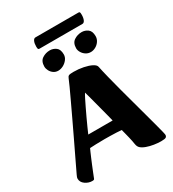

<svg xmlns="http://www.w3.org/2000/svg" viewBox="-228 -1090 1109 1228"><g transform="rotate(-30 326.5 -476.0)"><path d="M86.1 13Q59 13 35.2 -3.8Q11.3 -20.6 11.3 -47.2Q11.3 -52.3 13 -56.9Q14.6 -61.5 19.4 -72.1Q41.2 -117.8 67.2 -172.1Q93.2 -226.5 120.8 -283.9Q148.4 -341.4 174.4 -396.6Q200.3 -451.7 222.7 -499Q245.2 -546.2 260.7 -580.6Q276.3 -615 282.7 -630.9Q287 -643.2 294.8 -647.6Q302.5 -652 329.4 -652Q367.9 -652 402.7 -644.8Q437.5 -637.7 460.5 -625.8Q483.4 -613.8 486 -599.3Q493.2 -563.9 505.6 -514.5Q517.9 -465.1 532.9 -408.6Q547.8 -352.2 563.7 -294.9Q579.5 -237.6 593.4 -185.5Q607.4 -133.5 618.2 -93.8Q629.1 -54.2 633.8 -33.4Q636.5 -21.9 637.5 -16.7Q638.5 -11.6 638.5 -9.4Q638.5 1.4 631 7.2Q623.5 13 595.1 13Q571.2 13 543 8.6Q514.7 4.2 490.6 -4.6Q466.5 -13.4 453.4 -25.7Q448.4 -30.7 444.8 -37.7Q441.2 -44.7 439.2 -56.7Q437.7 -67.7 434.8 -81.9Q432 -96.1 428 -112Q424.1 -127.8 420 -144.2Q415.9 -160.6 411.9 -175.5Q398.2 -177.2 375.5 -178.1Q352.9 -179 329.4 -179.5Q306 -180 288.6 -180Q253.3 -180 223.2 -178.9Q193 -177.8 178.8 -176.8Q176.3 -172 169.7 -156.8Q163.2 -141.7 154.2 -121Q145.3 -100.3 136.1 -77.7Q126.9 -55 118.3 -33.7Q109.7 -12.3 103.6 3.2Q102.4 7.5 99.6 10.2Q96.9 13 86.1 13ZM211.9 -257.5H391.9Q387.7 -274.8 381.1 -300.4Q374.5 -325.9 366.6 -355.8Q358.8 -385.6 351.3 -414.1Q343.8 -442.5 337.7 -465.6Q331.6 -488.7 328.1 -500.2Q320.2 -488 309.1 -465.9Q298 -443.8 284.8 -416.3Q271.6 -388.7 257.7 -359.2Q243.9 -329.8 232.1 -303.3Q220.4 -276.8 211.9 -257.5ZM490.8 -705.9Q470.9 -705.9 455.1 -716.2Q439.3 -726.5 429.9 -742.4Q420.5 -758.4 420.5 -773.4Q420.5 -812.7 445.8 -829.5Q471.2 -846.3 502.3 -846.3Q526.9 -846.3 547.2 -831.3Q567.5 -816.4 567.5 -779.1Q567.5 -759.3 556 -742.2Q544.5 -725.2 526.8 -715.6Q509.1 -705.9 490.8 -705.9ZM250.7 -706.7Q231.7 -706.7 217 -717Q202.3 -727.3 194 -743.2Q185.8 -759.1 185.8 -774.2Q185.8 -813.5 211.1 -830.3Q236.4 -847 267.5 -847Q292.1 -847 312.5 -832.1Q332.8 -817.2 332.8 -779.9Q332.8 -760 319.7 -743Q306.7 -726 287.9 -716.3Q269 -706.7 250.7 -706.7ZM216.5 -888.9Q210.2 -888.9 207.4 -892.7Q204.7 -896.5 204.7 -910.8Q204.7 -934.6 211.6 -949.6Q218.5 -964.6 230 -964.6H547.1Q554.2 -964.6 556.5 -960.9Q558.9 -957.1 558.9 -942.8Q558.9 -918.7 552 -903.8Q545.1 -888.9 533.6 -888.9Z"/></g></svg>

Font: Briem Hand Thin
Style: Regular
Weight: 100
Designer: Gunnlaugur SE Briem, Eben Sorkin
Foundry: Sorkin Type Co.
Version: Version 1.003